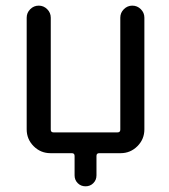

<svg xmlns="http://www.w3.org/2000/svg" viewBox="-20 -567 602 685"><path d="M409.2 -503.9Q409.2 -521.5 421.9 -534.2Q434.6 -546.9 452.1 -546.9Q469.7 -546.9 482.4 -534.2Q495.1 -521.5 495.1 -503.9V-105.5Q495.1 -70.3 470.2 -45.4Q445.3 -20.5 410.2 -20.5H334Q324.2 -20.5 324.2 -10.7V58.6Q324.2 75.2 313 86.4Q301.8 97.7 285.2 97.7Q268.6 97.7 257.3 86.4Q246.1 75.2 246.1 58.6V-10.7Q246.1 -20.5 236.3 -20.5H160.2Q125 -20.5 100.1 -45.4Q75.2 -70.3 75.2 -105.5V-503.9Q75.2 -521.5 87.9 -534.2Q100.6 -546.9 118.2 -546.9Q135.7 -546.9 148.4 -534.2Q161.1 -521.5 161.1 -503.9V-104.5Q161.1 -94.7 170.9 -94.7H399.4Q409.2 -94.7 409.2 -104.5Z"/></svg>

Font: Gen Jyuu GothicX Regular
Style: Regular
Weight: 400
Designer: [Source Han Sans]
Ryoko NISHIZUKA  (kana & ideographs); Paul D. Hunt (Latin, Greek & Cyrillic); Wenlong ZHANG  (bopomofo
Version: Version 1.002.20150607